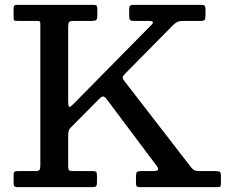

<svg xmlns="http://www.w3.org/2000/svg" viewBox="-20 -770 929 790"><path d="M36 -20V-49Q36 -60 39.2 -63Q42.5 -66 52.5 -66H124Q139 -66 142.5 -70.8Q146 -75.5 146 -90V-667.5Q146 -679.5 143.5 -681.8Q141 -684 128.5 -684H52.5Q41 -684 38.5 -685.8Q36 -687.5 36 -699.5V-734Q36 -744 39 -747Q42 -750 51.5 -750H364Q373.5 -750 377 -747Q380.5 -744 380.5 -734V-706Q380.5 -691 375.8 -687.5Q371 -684 357 -684H284.5Q267.5 -684 264 -678.8Q260.5 -673.5 260.5 -656V-355.5Q260.5 -333.5 264.2 -330.8Q268 -328 281 -341L602.5 -667Q611 -675.5 608.8 -679.8Q606.5 -684 589 -684H533Q518.5 -684 515 -688Q511.5 -692 511.5 -705.5V-731.5Q511.5 -744 516 -747Q520.5 -750 532 -750H807.5Q819.5 -750 822.5 -745.8Q825.5 -741.5 825.5 -729.5V-706.5Q825.5 -692.5 822.2 -688.2Q819 -684 805 -684H736Q717 -684 709 -679.5Q701 -675 692 -666.5L494.5 -466.5Q486 -458 485 -452.5Q484 -447 491.5 -437L763.5 -85Q771 -75 778 -70.5Q785 -66 803.5 -66H869Q881 -66 885 -62.5Q889 -59 889 -46.5V-17.5Q889 -4.5 886.2 -2.2Q883.5 0 870.5 0H557Q545.5 0 542.5 -3.5Q539.5 -7 539.5 -18V-44Q539.5 -58 543 -62Q546.5 -66 560 -66H610.5Q628.5 -66 630 -72Q631.5 -78 625 -87L420 -360.5Q410.5 -373 404.5 -373.2Q398.5 -373.5 388 -363L273 -247Q265 -239.5 262.8 -233Q260.5 -226.5 260.5 -209V-86Q260.5 -73 264.2 -69.5Q268 -66 281.5 -66H360.5Q373 -66 376 -62.2Q379 -58.5 379 -47V-21Q379 -7.5 375.2 -3.8Q371.5 0 358.5 0H53.5Q41.5 0 38.8 -4Q36 -8 36 -20Z"/></svg>

Font: Besley* Medium
Style: Regular
Weight: 500
Designer: Owen Earl
Foundry: indestructible type*
Version: Version 3.000; ttfautohint (v1.8.3)